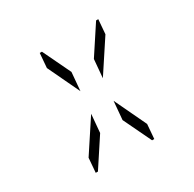

<svg xmlns="http://www.w3.org/2000/svg" viewBox="-169 -1071 1153 1142"><g transform="rotate(-30 408.0 -500.0)"><path d="M188 -108H173L181 -207L325 -426L314 -300ZM628 -892H643L635 -793L491 -574L502 -700ZM348 -700 337 -574 233 -793 241 -892H256ZM468 -300 479 -426 583 -207 575 -108H560Z"/></g></svg>

Font: DSEG14 Classic Mini
Style: Light Italic
Weight: 300
Italic angle: -5°
Designer: Keshikan(Twitter:@keshinomi_88pro)
Version: Version 0.46